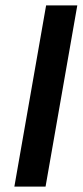

<svg xmlns="http://www.w3.org/2000/svg" viewBox="-20 -688 305 708"><path d="M33 0 150 -668H265L148 0Z"/></svg>

Font: Celebes SemiBold
Style: Italic
Weight: 600
Italic angle: -10°
Designer: Anugrah Pasau
Foundry: Lafontype
Version: Version 1.000; ttfautohint (v1.8.4)